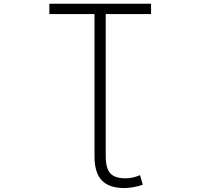

<svg xmlns="http://www.w3.org/2000/svg" viewBox="-20 -751 1040 1001"><path d="M472.7 -677.7H237.3V-731.4H767.6V-677.7H531.2V63.5Q531.2 127 555.2 152.8Q579.1 178.7 634.8 178.7Q671.9 178.7 710 162.1L724.6 211.9Q677.7 228.5 628.9 229.5Q548.8 229.5 510.7 189.5Q472.7 149.4 472.7 64.5Z"/></svg>

Font: Gen Shin Gothic Monospace Light
Style: Regular
Weight: 300
Designer: [Source Han Sans]
Ryoko NISHIZUKA  (kana & ideographs); Paul D. Hunt (Latin, Greek & Cyrillic); Wenlong ZHANG  (bopomofo
Version: Version 1.002.20150607